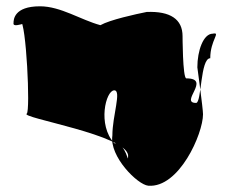

<svg xmlns="http://www.w3.org/2000/svg" viewBox="-20 -607 731 610"><path d="M65 -246C41 -233 387 -178 387 -112C387 -80 383 -152 343 -152C289 -210 316 -320 343 -320C367 -320 337 -240 337 -176C327 -110 417 -20 451 -17C549 -9 625 -182 625 -244C625 -262 607 -393 607 -393C607 -446 626 -500 656 -500C683 -506 648 -480 648 -422C616 -422 621 -280 603 -280C549 -280 653 -358 572 -358C560 -358 560 -498 560 -492C560 -546 521 -572 446 -569C411 -562 329 -544 299 -527C236 -544 173 -587 107 -587C24 -587 23 -544 23 -534C19 -516 67 -538 81 -538C87 -538 42 -540 45 -540C63 -540 77 -254 65 -246Z"/></svg>

Font: Recovery
Style: Regular
Weight: 400
Version: Version 0.27